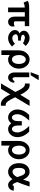

<svg xmlns="http://www.w3.org/2000/svg" viewBox="1722 -2452 906 4391"><g transform="rotate(90 2174.5 -257.0)"><path d="M-1 -439Q39 -472 177 -472H577V-372H467V-145Q477 -122 514 -122Q538 -122 557 -131Q576 -140 579 -140Q591 -97 584 -67Q575 -31 546 -10.5Q517 10 481 10Q426 10 394 -30Q362 -70 360 -133Q359 -162 359 -221V-372H259V10H151V-372Q101 -371 38 -344Z M667 -149Q667 -220 743 -252Q725 -265 715.5 -273Q706 -281 694 -302.5Q682 -324 682 -349Q682 -408 734 -444.5Q786 -481 854 -481Q938 -481 1012 -409L1030 -392L963 -326Q955 -334 951 -339Q925 -361 891 -361Q838 -385 806 -366Q793 -363 784 -354Q775 -345 775 -333Q775 -281 908 -281V-218H883Q779 -218 766 -181Q761 -165 766 -148Q771 -127 789 -110Q807 -93 834 -87Q852 -84 874 -89Q891 -91 906 -96Q921 -101 933 -109Q945 -117 952 -122.5Q959 -128 968 -136.5Q977 -145 978 -146L1044 -80Q954 10 856 10Q779 10 723 -36Q667 -82 667 -149Z M1131 164V-221Q1131 -305 1161 -364Q1186 -412 1231 -446.5Q1276 -481 1340 -481Q1429 -481 1489 -409Q1549 -337 1549 -236Q1549 -137 1490 -63.5Q1431 10 1340 10Q1287 10 1238 -28V164ZM1238 -235Q1238 -174 1264 -126Q1290 -78 1341 -78Q1384 -78 1413 -120Q1442 -162 1442 -236Q1442 -308 1413.5 -351Q1385 -394 1340 -394Q1297 -394 1267.5 -351.5Q1238 -309 1238 -235Z M1637 -133V-473H1744L1745 -472V-163Q1745 -161 1744.5 -157.5Q1744 -154 1744 -153Q1744 -114 1770 -91Q1815 -91 1830 -132H1870Q1868 -64 1833 -27Q1798 10 1754 10Q1701 10 1669 -30.5Q1637 -71 1637 -133ZM1631 -506 1702 -690H1813L1700 -506Z M1887 173 2082 -156Q2032 -271 1991 -323Q1950 -375 1906 -375Q1904 -375 1897.5 -374.5Q1891 -374 1890 -374V-480Q1907 -484 1925 -484Q1962 -484 1996 -465.5Q2030 -447 2058 -412.5Q2086 -378 2106 -344.5Q2126 -311 2146 -268L2276 -481H2400L2204 -151Q2255 -42 2295 12.5Q2335 67 2380 67Q2391 67 2397 64V173Q2377 176 2361 176Q2248 176 2155 -7L2156 -6Q2145 -26 2140 -40Q2116 -1 2071.5 73Q2027 147 2011 173Z M2483 -202Q2483 -344 2608 -472H2739L2709 -441Q2592 -312 2591 -200Q2591 -147 2612.5 -112.5Q2634 -78 2669 -78Q2703 -78 2726.5 -115.5Q2750 -153 2750 -216V-303H2849V-216Q2849 -153 2872 -115.5Q2895 -78 2930 -78Q2965 -78 2986.5 -112.5Q3008 -147 3008 -200Q3008 -311 2890 -441L2861 -472H2992Q3116 -345 3116 -202Q3116 -115 3063.5 -52.5Q3011 10 2931 10Q2909 10 2889.5 4.5Q2870 -1 2855 -11Q2840 -21 2831 -29Q2822 -37 2811.5 -48Q2801 -59 2800 -60Q2741 10 2669 10Q2589 10 2536 -52.5Q2483 -115 2483 -202Z M3203 164V-221Q3203 -305 3233 -364Q3258 -412 3303 -446.5Q3348 -481 3412 -481Q3501 -481 3561 -409Q3621 -337 3621 -236Q3621 -137 3562 -63.5Q3503 10 3412 10Q3359 10 3310 -28V164ZM3310 -235Q3310 -174 3336 -126Q3362 -78 3413 -78Q3456 -78 3485 -120Q3514 -162 3514 -236Q3514 -308 3485.5 -351Q3457 -394 3412 -394Q3369 -394 3339.5 -351.5Q3310 -309 3310 -235Z M3711 -237Q3711 -351 3766.5 -416Q3822 -481 3910 -481Q4022 -481 4086 -333Q4129 -448 4137 -481H4245Q4186 -297 4148 -213Q4144 -203 4144 -200Q4144 -185 4159 -158Q4184 -92 4209 -92Q4227 -92 4231 -120H4338Q4337 -60 4298 -25Q4259 10 4209 10Q4182 10 4157.5 -3.5Q4133 -17 4120.5 -30.5Q4108 -44 4093 -65.5Q4078 -87 4077 -88Q4005 10 3911 10Q3824 10 3767.5 -57.5Q3711 -125 3711 -237ZM3819 -238Q3819 -91 3910 -91Q3937 -91 3964 -112Q3991 -133 4003.5 -152Q4016 -171 4025 -189Q4026 -192 4027.5 -196Q4029 -200 4029 -201Q4026 -217 4011 -255Q3997 -295 3987.5 -316.5Q3978 -338 3959.5 -358.5Q3941 -379 3918 -380Q3908 -381 3896 -380Q3819 -371 3819 -238Z"/></g></svg>

Font: Coval
Style: Medium
Weight: 500
Foundry: Context Ltd
Version: Version 001.000